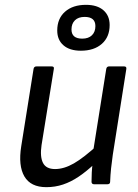

<svg xmlns="http://www.w3.org/2000/svg" viewBox="-20 -763 571 795"><path d="M172 12Q107 12 81 -32.5Q55 -77 68 -158L119 -478Q121 -488 131 -488H194Q205 -488 203 -478L152 -162Q145 -114 158 -88.5Q171 -63 208 -63Q245 -63 286 -86.5Q327 -110 388 -166L374 -87Q339 -54 306.5 -32Q274 -10 241 1Q208 12 172 12ZM370 0Q365 0 362 -2.5Q359 -5 359 -10Q359 -29 360 -49Q361 -69 364 -90L365 -132L420 -478Q421 -483 424 -485.5Q427 -488 431 -488H494Q505 -488 503 -477L447 -122Q443 -95 440 -66.5Q437 -38 436 -10Q436 0 424 0ZM315 -553Q268.5 -553 242.8 -575.4Q217 -597.7 217 -636.6Q217 -686 249.2 -714.5Q281.5 -743 336 -743Q382.5 -743 408.2 -720.6Q434 -698.3 434 -659.4Q434 -610 401.8 -581.5Q369.5 -553 315 -553ZM320.6 -603Q346.4 -603 360.7 -617Q375 -631 375 -655Q375 -693 330.4 -693Q304.6 -693 290.3 -679Q276 -665 276 -641Q276 -603 320.6 -603Z"/></svg>

Font: Sofia Sans Hairline
Style: Italic
Weight: 1
Italic angle: -9°
Designer: Botio Nikoltchev, Ani Petrova
Foundry: lettersoup
Version: Version 4.102